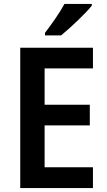

<svg xmlns="http://www.w3.org/2000/svg" viewBox="-20 -957 547 977"><path d="M447 -928V-937H308C284 -892 242 -833 209 -790V-777H291C338 -815 417 -890 447 -928ZM453 0V-106H207V-319H437V-424H207V-609H453V-714H83V0Z"/></svg>

Font: Noto Sans Arabic SemCond SemBd
Style: Regular
Weight: 600
Width: 4
Designer: Monotype Design Team, Nadine Chahine, Nizar Qandah and Khaled Hosny
Foundry: Monotype Imaging Inc.
Version: Version 2.012